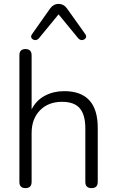

<svg xmlns="http://www.w3.org/2000/svg" viewBox="-20 -964 601 990"><path d="M181 -767Q171 -756 159.5 -757.5Q148 -759 142.5 -768Q137 -777 146 -789L239 -921Q256 -944 282 -944Q308 -944 325 -921L419 -789Q428 -777 422 -768Q416 -759 404.5 -757.5Q393 -756 383 -767L282 -890ZM111 6Q80 6 80 -26V-679Q80 -711 111 -711Q143 -711 143 -679V-400Q167 -447 211.5 -470.5Q256 -494 311 -494Q484 -494 484 -305V-26Q484 6 452 6Q420 6 420 -26V-301Q420 -372 391.5 -405.5Q363 -439 300 -439Q229 -439 186 -395Q143 -351 143 -277V-26Q143 6 111 6Z"/></svg>

Font: Chiron GoRound TC L
Style: Regular
Weight: 300
Designer: Ryoko NISHIZUKA 西塚涼子 (kana, bopomofo & ideographs); Paul D. Hunt (Latin, Greek & Cyrillic); Sandoll Communications 산돌커뮤니
Foundry: Adobe
Version: Version 1.000;hotconv 1.1.1;makeotfexe 2.6.0